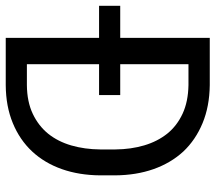

<svg xmlns="http://www.w3.org/2000/svg" viewBox="-90 -690 751 669"><g transform="rotate(90 285.5 -355.5)"><path d="M83 0H247.6Q321.8 -0.5 380.1 -24.7Q438.5 -48.8 479 -92.3Q519 -135.3 540.3 -195.6Q561.5 -255.9 562 -329.1V-381.3Q561.5 -454.6 540.3 -514.9Q519 -575.2 479 -618.7Q438.5 -661.6 380.1 -685.8Q321.8 -710 247.6 -710.9H83V-398.9H-28.8V-325.2H83ZM282.2 -325.2V-398.9H174.8V-636.7H247.6Q305.2 -635.7 347.2 -616.2Q389.2 -596.7 416.5 -563Q443.8 -528.8 457.5 -482.7Q471.2 -436.5 471.7 -382.3V-329.1Q471.2 -274.9 457.8 -228.5Q444.3 -182.1 417 -147.9Q389.2 -113.8 347.2 -94Q305.2 -74.2 247.6 -73.7H174.8V-325.2Z"/></g></svg>

Font: RobotoMono Nerd Font
Style: Regular
Weight: 400
Monospace: yes
Designer: Google
Version: Version 3.000;Nerd Fonts 3.2.1